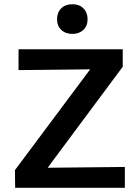

<svg xmlns="http://www.w3.org/2000/svg" viewBox="-20 -892 653 912"><path d="M52 0 51 -84 475 -652 530 -564 68 -559V-658H563V-575L140 -6L90 -94L573 -99V0ZM324 -731Q291 -731 271 -750Q251 -769 251 -801Q251 -833 271 -852.5Q291 -872 324 -872Q356 -872 376 -852.5Q396 -833 396 -801Q396 -769 376 -750Q356 -731 324 -731Z"/></svg>

Font: Ysabeau
Style: Bold
Weight: 700
Designer: Christian Thalmann (Catharsis Fonts)
Version: Version 2.000;gftools[0.9.27.dev2+g8671c4b]